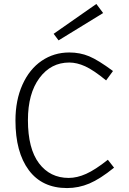

<svg xmlns="http://www.w3.org/2000/svg" viewBox="-20 -935 654 970"><path d="M251 -764.2 466.8 -915 501 -869.1 275.9 -731ZM318.8 15.1Q192.9 15.1 125.5 -75.4Q58.1 -166 58.1 -326.2Q58.1 -428.7 93.5 -507.3Q128.9 -585.9 190.7 -627.9Q252.4 -669.9 330.1 -669.9Q384.3 -669.9 430.4 -650.6Q476.6 -631.3 550.8 -576.2L516.1 -528.8Q452.1 -581.1 410.2 -600.1Q368.2 -619.1 330.1 -619.1Q237.3 -619.1 179.2 -540.8Q121.1 -462.4 121.1 -328.1Q121.1 -184.1 177 -110.1Q232.9 -36.1 327.1 -36.1Q369.1 -36.1 415 -56.6Q460.9 -77.1 524.9 -127.9L556.2 -87.9Q485.8 -30.8 431.4 -7.8Q377 15.1 318.8 15.1Z"/></svg>

Font: IntelOne Mono Light
Style: Regular
Weight: 300
Designer: Fred Shallcrass
Foundry: Frere-Jones Type LLC
Version: Version 1.200;hotconv 1.1.0;makeotfexe 2.6.0;FJTRelease1.2